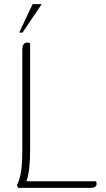

<svg xmlns="http://www.w3.org/2000/svg" viewBox="-20 -910 514 930"><path d="M448 -20Q448 -10 440.5 -5Q433 0 419 0H68L62 -13Q77 -43 82.5 -82Q88 -121 88 -188V-669Q88 -704 113 -704Q119 -704 126 -700V-188Q126 -79 108 -32H445Q448 -26 448 -20ZM138 -890H182L89 -752H73Z"/></svg>

Font: Thasadith
Style: Regular
Weight: 400
Designer: Cadson Demak Co.,Ltd.
Foundry: Cadson Demak Co.,Ltd.
Version: Version 1.000; ttfautohint (v1.6)